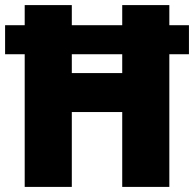

<svg xmlns="http://www.w3.org/2000/svg" viewBox="-22 -734 762 754"><path d="M75 0V-521H-2V-635H75V-714H260V-635H458V-714H643V-635H720V-521H643V0H458V-294H260V0ZM260 -447H458V-521H260Z"/></svg>

Font: Noto Sans Lao Looped SemiCondensed Black
Style: Regular
Weight: 900
Width: 4
Designer: Mark Frömberg, Ben Mitchell
Foundry: The Fontpad Ltd
Version: Version 1.002; ttfautohint (v1.8.4.7-5d5b)